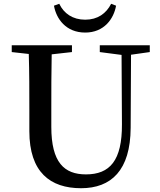

<svg xmlns="http://www.w3.org/2000/svg" viewBox="-20 -976 847 1014"><path d="M567 -956C541 -905 496 -872 430 -872C364 -872 317 -905 293 -956L265 -946C277 -877 328 -804 430 -804C530 -804 581 -877 593 -946ZM771 -737H507V-701L622 -686L624 -320C625 -128 560 -55 434 -55C319 -55 251 -118 251 -306V-397C251 -496 251 -593 253 -689L360 -701V-737H42V-701L132 -691C135 -593 135 -494 135 -397V-283C135 -67 245 18 408 18C567 18 669 -76 670 -301L672 -687L771 -701Z"/></svg>

Font: Source Han Serif CN SemiBold
Style: Regular
Weight: 600
Designer: Ryoko NISHIZUKA 西塚涼子 (kana & ideographs); Frank Grießhammer (Latin, Greek & Cyrillic); Wenlong ZHANG 张文龙 (bopomofo); San
Foundry: Adobe Systems Incorporated
Version: Version 1.000;PS 1;hotconv 16.6.53;makeotf.lib2.5.65590